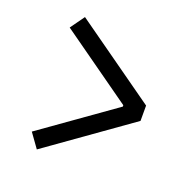

<svg xmlns="http://www.w3.org/2000/svg" viewBox="-113 -751 847 848"><g transform="rotate(20 310.0 -327.0)"><path d="M98.3 -82.7 438.2 -323.8V-330.3L98.3 -571.8L146 -638.3L533.3 -363.3V-291.2L146 -16.2Z"/></g></svg>

Font: Monaspace Xenon Var ExtraLight
Style: Regular
Weight: 200
Designer: Riley Cran and the Lettermatic Team
Version: Version 1.200 (Monaspace Xenon Var)